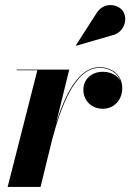

<svg xmlns="http://www.w3.org/2000/svg" viewBox="-20 -733 511 753"><path d="M418 -594C466 -603.5 483.5 -657 462.5 -689C444 -717 387 -728 358 -680.5L277.5 -555L278.5 -553.5ZM126.5 -457.5 10 0H139L184.5 -185.5C216 -304 271.5 -467 369.5 -467C410.5 -467 441 -446.5 452 -415C440.5 -438 413.5 -451.5 383.5 -451.5C339.5 -451.5 307 -422.5 307 -381C307 -338 339 -306.5 383 -306.5C428.5 -306.5 459.5 -342 459.5 -387.5C459.5 -435.5 422.5 -469.5 369.5 -469.5C286.5 -469.5 233.5 -357 200 -250L251.5 -460H45.5V-457.5Z"/></svg>

Font: Bodoni* 72pt
Style: Bold Italic
Weight: 700
Italic angle: -13°
Version: Version 2.3